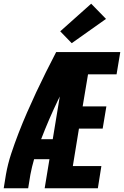

<svg xmlns="http://www.w3.org/2000/svg" viewBox="-30 -1016 669 1036"><path d="M-10 0 2 -74Q12 -131 30.5 -187Q49 -243 70.5 -298.5Q92 -354 116 -409Q140 -464 165.5 -518.5Q191 -573 218 -627Q245 -681 273 -735H332L328 -711L389 -685Q334 -582 283.5 -477Q233 -372 192 -265H255L237 -157H154Q148 -137 143 -116Q138 -95 134 -74L122 0ZM211 0 332 -735H619L599 -615H445L416 -442H544L524 -322H396L363 -120H517L498 0ZM357 -783 295 -847 462 -996 542 -914Z"/></svg>

Font: Iosevka Curly HvExObl
Style: Regular
Weight: 900
Width: 7
Italic angle: -9°
Monospace: yes
Designer: Belleve Invis
Foundry: Belleve Invis
Version: Version 11.1.0; ttfautohint (v1.8.3)